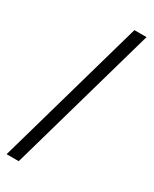

<svg xmlns="http://www.w3.org/2000/svg" viewBox="-246 -858 882 1097"><g transform="rotate(30 195.0 -309.5)"><path d="M12 180H92L370 -799H290Z"/></g></svg>

Font: Source Han Sans JP Medium
Style: Regular
Weight: 500
Designer: Ryoko NISHIZUKA 西塚涼子 (kana, bopomofo & ideographs); Paul D. Hunt (Latin, Greek & Cyrillic); Sandoll Communications 산돌커뮤니
Foundry: Adobe
Version: Version 2.002;hotconv 1.0.116;makeotfexe 2.5.65601